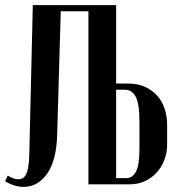

<svg xmlns="http://www.w3.org/2000/svg" viewBox="-25 -719 692 749"><path d="M428 -393H476Q512 -393 540 -380.5Q568 -368 587.5 -346.5Q607 -325 617 -295.5Q627 -266 627 -232V-156Q627 -123 616 -94.5Q605 -66 585.5 -45Q566 -24 539.5 -12Q513 0 483 0H320V-675H212L198 -192Q195 -92 158.5 -41Q122 10 67 10Q31 10 -5 -12L5 -34Q17 -27 28 -23Q39 -19 48 -20Q68 -20 77.5 -40Q87 -60 89 -108L103 -699H428ZM519 -245Q519 -312 505 -340.5Q491 -369 462 -369H428V-24H468Q491 -24 505 -48.5Q519 -73 519 -141Z"/></svg>

Font: Moniqa Extra Bold Narrow Heading
Style: Regular
Weight: 800
Width: 4
Designer: Rajesh Rajput
Foundry: Rajesh Rajput
Version: Version 1.000;December 15, 2022;FontCreator 14.0.0.2794 32-b